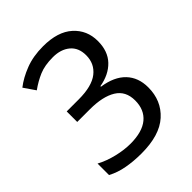

<svg xmlns="http://www.w3.org/2000/svg" viewBox="-203 -822 946 946"><g transform="rotate(-45 270.5 -348.5)"><path d="M468.8 -534.2Q468.8 -463.4 428.7 -421.6Q388.7 -379.9 320.3 -368.2V-364.3Q400.4 -352.5 441.7 -309.3Q482.9 -266.1 482.9 -197.3Q482.9 -105 419.4 -47.6Q356 9.8 229 9.8Q175.3 9.8 127.7 1.2Q80.1 -7.3 40.5 -28.3V-108.4Q81.5 -86.4 131.1 -74.5Q180.7 -62.5 224.1 -62.5Q307.1 -62.5 349.4 -97.7Q391.6 -132.8 391.6 -197.3Q391.6 -263.2 341.8 -293.7Q292 -324.2 203.1 -324.2H114.7V-397.5H198.2Q290 -397.5 334.2 -432.1Q378.4 -466.8 378.4 -525.4Q378.4 -578.1 344.5 -606.4Q310.5 -634.8 255.4 -634.8Q198.2 -634.8 159.4 -618.2Q120.6 -601.6 84 -575.2L43 -634.8Q81.5 -665 135.7 -686Q189.9 -707 259.3 -707Q361.3 -707 415 -658.4Q468.8 -609.9 468.8 -534.2Z"/></g></svg>

Font: Lunasima
Style: Regular
Weight: 400
Designer: The DocRepair Project, Monotype Design Team
Foundry: Google
Version: Version 2.009